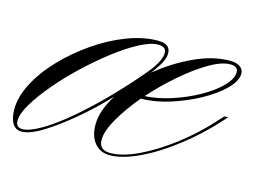

<svg xmlns="http://www.w3.org/2000/svg" viewBox="-113 -408 670 508"><g transform="rotate(15 222.0 -154.0)"><path d="M-23 9Q-39 9 -47.5 -5Q-56 -19 -56 -44Q-56 -78 -36 -116Q-16 -154 18 -189.5Q52 -225 94 -254Q136 -283 180.5 -300Q225 -317 265 -317Q299 -317 299 -291Q299 -279 291 -264Q283 -249 268 -230Q313 -267 364.5 -291Q416 -315 463 -315Q480 -315 490 -308Q500 -301 500 -290Q500 -269 476.5 -246Q453 -223 416.5 -203Q380 -183 338.5 -170Q297 -157 260 -157Q229 -120 208.5 -84.5Q188 -49 188 -25Q188 3 219 3Q252 3 296 -18Q340 -39 387 -75Q434 -111 474 -156L486 -169H496L487 -159Q445 -112 395.5 -73.5Q346 -35 299.5 -13Q253 9 219 9Q193 9 177.5 -9.5Q162 -28 162 -60Q162 -80 169.5 -101Q177 -122 191 -144L190 -143Q153 -104 112 -69.5Q71 -35 35.5 -13Q0 9 -23 9ZM-22 2Q-3 2 29.5 -17Q62 -36 102 -70Q142 -104 185 -148Q232 -197 261 -232.5Q290 -268 290 -290Q290 -307 268 -307Q248 -307 217.5 -291Q187 -275 152.5 -248.5Q118 -222 84 -190Q50 -158 22 -125Q-6 -92 -23 -63.5Q-40 -35 -40 -16Q-40 2 -22 2ZM466 -306Q442 -306 408 -286Q374 -266 337 -234Q300 -202 268 -166Q304 -168 342 -180.5Q380 -193 413 -211.5Q446 -230 466.5 -251Q487 -272 487 -290Q487 -306 466 -306Z"/></g></svg>

Font: Ballet 16pt
Style: Regular
Weight: 400
Designer: Maximiliano R. Sproviero
Foundry: Omnibus-Type
Version: Version 1.100; ttfautohint (v1.8.3)